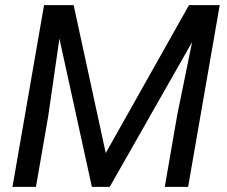

<svg xmlns="http://www.w3.org/2000/svg" viewBox="-20 -731 887 751"><path d="M393.6 -132.3 719.2 -710.9H839.4L715.8 0H624.5L673.3 -281.7L731.4 -566.4L409.2 0H339.4L212.4 -580.1L168 -272.9L120.6 0H28.8L152.3 -710.9H268.1Z"/></svg>

Font: Mardoto
Style: Italic
Weight: 400
Italic angle: -12°
Designer: Christian Robertson, Vahan Hovhannisyan
Foundry: Google
Version: Version 1.000